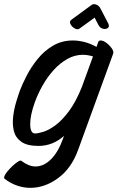

<svg xmlns="http://www.w3.org/2000/svg" viewBox="-61 -669 566 925"><path d="M484 -410 315 54Q283 142 219 189Q155 236 85 236Q53 236 21 225Q-11 214 -39 192Q-43 188 -40 181Q-37 171 -25.5 157Q-14 143 0 130Q14 117 26 109.5Q38 102 42 106Q78 133 110 133Q150 133 185 98Q220 63 243 -2L247 -14Q193 34 124 34Q69 34 41 13.5Q13 -7 5.5 -39Q-2 -71 2.5 -108Q7 -145 17 -178Q27 -211 35 -233Q47 -265 68 -305.5Q89 -346 120.5 -385Q152 -424 194.5 -449Q237 -474 290 -474Q316 -474 344.5 -467Q373 -460 404 -443L412 -466Q415 -474 424 -474Q436 -474 451.5 -462.5Q467 -451 477.5 -436Q488 -421 484 -410ZM107 -177Q84 -113 84.5 -69.5Q85 -26 108 -26Q122 -26 148 -34Q174 -42 205.5 -65Q237 -88 270.5 -132.5Q304 -177 333 -249L387 -397Q362 -405 338 -405Q299 -405 263.5 -385Q228 -365 198 -332Q168 -299 145 -258.5Q122 -218 107 -177ZM283 -574 380 -645Q389 -652 402.5 -647Q416 -642 423 -628L460 -557Q468 -541 458.5 -534Q449 -527 435 -530.5Q421 -534 413 -549L395 -584L323 -532Q313 -524 299 -532Q285 -540 278.5 -553Q272 -566 283 -574Z"/></svg>

Font: Story Script
Style: Regular
Weight: 400
Designer: Lana Roulhac, Ben Buysse
Version: Version 1.000; ttfautohint (v1.8.4.7-5d5b)